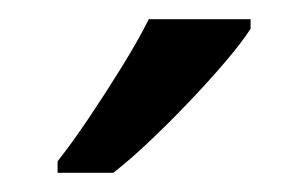

<svg xmlns="http://www.w3.org/2000/svg" viewBox="-20 -786 321 200"><path d="M241 -756Q232 -742 215 -722Q198 -702 177.5 -680.5Q157 -659 136.5 -639.5Q116 -620 98 -606H40V-618Q55 -637 72.5 -663Q90 -689 107 -716.5Q124 -744 135 -766H241Z"/></svg>

Font: Noto Sans Hanifi Rohingya
Style: Regular
Weight: 400
Designer: Monotype Design Team and DaltonMaag
Foundry: Google LLC
Version: Version 2.101